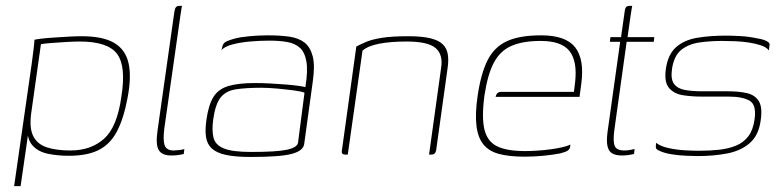

<svg xmlns="http://www.w3.org/2000/svg" viewBox="-20 -525 2646 652"><path d="M28 107 88 -311Q92 -340 94.5 -362Q97 -384 97 -390Q105 -392 122.5 -394Q140 -396 163.5 -397.5Q187 -399 211.5 -400.5Q236 -402 257 -402Q329 -402 367.5 -379.5Q406 -357 416.5 -310.5Q427 -264 413 -192Q400 -122 377 -78.5Q354 -35 315 -15.5Q276 4 214 4Q175 4 142 -3Q109 -10 90 -31.5Q71 -53 73 -96L81 -108L50 107ZM219 -14Q289 -14 333.5 -54Q378 -94 392 -196Q409 -300 377.5 -342Q346 -384 251 -384Q234 -384 206.5 -382.5Q179 -381 154 -379Q129 -377 119 -375L86 -141Q79 -90 93 -62.5Q107 -35 139.5 -24.5Q172 -14 219 -14Z M561 3Q530 3 519 -15.5Q508 -34 515 -82L572 -484Q573 -490 574.5 -495Q576 -500 579.5 -502.5Q583 -505 589 -505H598Q598 -505 596.5 -497.5Q595 -490 593 -475L538 -89Q533 -50 539 -32Q545 -14 570 -14Q576 -14 589 -15.5Q602 -17 606 -19L604 -2Q599 -1 588.5 1Q578 3 561 3Z M831 8Q779 8 747 1Q715 -6 699 -21Q683 -36 679.5 -60Q676 -84 681 -118Q688 -169 705 -196Q722 -223 756 -233Q790 -243 846 -243Q871 -243 898.5 -241.5Q926 -240 951 -238Q976 -236 993.5 -233.5Q1011 -231 1017 -229Q1026 -284 1020.5 -316Q1015 -348 998 -363Q981 -378 954.5 -382.5Q928 -387 895 -387Q862 -387 828.5 -384Q795 -381 769 -374Q743 -367 732 -355L734 -362Q736 -379 750.5 -385Q765 -391 777 -394Q795 -399 827 -402Q859 -405 890 -405Q931 -405 962.5 -400.5Q994 -396 1014 -380.5Q1034 -365 1042 -333.5Q1050 -302 1042 -247L1013 -36Q1010 -13 971 -2.5Q932 8 831 8ZM833 -9Q919 -9 954 -16.5Q989 -24 992 -40L1014 -210Q1007 -214 981 -217.5Q955 -221 923.5 -224Q892 -227 868 -227Q814 -227 780 -221.5Q746 -216 728.5 -193Q711 -170 704 -119Q699 -82 705 -57.5Q711 -33 740 -21Q769 -9 833 -9Z M1153 0Q1138 0 1141 -14L1190 -367Q1205 -375 1224 -383Q1243 -391 1276.5 -396.5Q1310 -402 1366 -402Q1411 -402 1439.5 -395.5Q1468 -389 1482.5 -375.5Q1497 -362 1500.5 -341.5Q1504 -321 1500 -294L1461 -14Q1460 -10 1458 -6.5Q1456 -3 1452.5 -1.5Q1449 0 1444 0H1437L1478 -295Q1485 -340 1459 -362Q1433 -384 1361 -384Q1306 -384 1267.5 -376.5Q1229 -369 1211 -353L1161 0Z M1761 7Q1710 7 1675.5 -2Q1641 -11 1622 -34Q1603 -57 1598 -97.5Q1593 -138 1602 -200Q1613 -275 1635.5 -320Q1658 -365 1701 -385Q1744 -405 1818 -405Q1901 -405 1933 -364.5Q1965 -324 1954 -241L1948 -196H1663Q1664 -203 1668.5 -208Q1673 -213 1683 -213H1929L1933 -246Q1941 -317 1914 -351.5Q1887 -386 1816 -386Q1756 -386 1717.5 -369.5Q1679 -353 1657.5 -313Q1636 -273 1625 -200Q1615 -124 1625.5 -83.5Q1636 -43 1669.5 -27.5Q1703 -12 1763 -12Q1783 -12 1805.5 -13.5Q1828 -15 1850 -18Q1872 -21 1889.5 -25Q1907 -29 1917 -34L1916 -26Q1915 -19 1908.5 -14Q1902 -9 1882 -4Q1856 1 1824.5 4Q1793 7 1761 7Z M2092 3Q2071 3 2059 -4Q2047 -11 2043 -28.5Q2039 -46 2043 -76L2086 -383H2051L2053 -399H2089L2101 -484Q2102 -493 2104 -497.5Q2106 -502 2109.5 -503.5Q2113 -505 2117 -505H2127Q2127 -505 2125.5 -498Q2124 -491 2122 -476L2111 -399H2202L2200 -383H2108L2066 -82Q2061 -43 2068 -28.5Q2075 -14 2099 -14Q2111 -14 2121 -16Q2131 -18 2135 -19L2133 -2Q2128 -1 2117 1Q2106 3 2092 3Z M2349 5Q2336 5 2311.5 4Q2287 3 2261 -1Q2235 -5 2217 -14Q2211 -17 2209 -19.5Q2207 -22 2207 -27Q2207 -32 2208 -40Q2223 -28 2251 -22Q2279 -16 2307.5 -14.5Q2336 -13 2352 -13Q2390 -13 2422 -16.5Q2454 -20 2479.5 -30.5Q2505 -41 2521 -62Q2537 -83 2542 -117Q2550 -169 2525.5 -183Q2501 -197 2454 -197H2361Q2330 -197 2300 -201.5Q2270 -206 2252.5 -225.5Q2235 -245 2241 -290Q2248 -340 2275.5 -364.5Q2303 -389 2346.5 -396.5Q2390 -404 2445 -404Q2465 -404 2493.5 -402.5Q2522 -401 2550 -395Q2564 -393 2574 -389.5Q2584 -386 2589.5 -381.5Q2595 -377 2593 -370L2591 -354Q2582 -365 2564 -371Q2546 -377 2523.5 -380.5Q2501 -384 2477 -385Q2453 -386 2432 -386Q2393 -386 2356.5 -381Q2320 -376 2294.5 -356.5Q2269 -337 2262 -291Q2257 -256 2269 -240Q2281 -224 2306 -219.5Q2331 -215 2364 -215H2452Q2488 -215 2515.5 -209Q2543 -203 2556.5 -182Q2570 -161 2563 -115Q2556 -65 2526 -39Q2496 -13 2450 -4Q2404 5 2349 5Z"/></svg>

Font: Genos Thin
Style: Italic
Weight: 100
Italic angle: -8°
Designer: Robert E. Leuschke
Foundry: Robert E. Leuschke
Version: Version 1.010